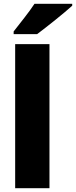

<svg xmlns="http://www.w3.org/2000/svg" viewBox="-20 -1086 401 1013"><path d="M361 -1056V-1066H162C133 -1021 85 -963 52 -920V-906H176C228 -945 321 -1019 361 -1056ZM241 -93V-853H60V-93Z"/></svg>

Font: Noto Sans Kannada UI SemiCondensed Black
Style: Regular
Weight: 900
Width: 4
Designer: Jelle Bosma - Monotype Design Team
Foundry: Monotype Imaging Inc.
Version: Version 2.005